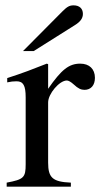

<svg xmlns="http://www.w3.org/2000/svg" viewBox="-20 -698 375 718"><path d="M160 -458 155 -460C102 -439 66 -425 7 -406V-390C21 -393 30 -394 42 -394C67 -394 76 -378 76 -334V-84C76 -34 69 -27 5 -15V0H245V-15C177 -18 160 -33 160 -90V-315C160 -347 202 -397 230 -397C236 -397 245 -392 256 -382C272 -367 283 -362 296 -362C320 -362 335 -379 335 -407C335 -440 314 -460 280 -460C238 -460 210 -438 160 -366ZM66 -507H106L260 -604C281 -617 290 -630 290 -646C290 -666 277 -678 255 -678C240 -678 231 -673 213 -655Z"/></svg>

Font: XITS
Style: Regular
Weight: 400
Designer: MicroPress Inc., with final additions and corrections provided by Coen Hoffman, Elsevier (retired)
Version: Version 1.302